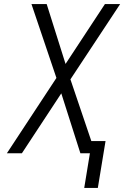

<svg xmlns="http://www.w3.org/2000/svg" viewBox="-20 -755 616 946"><path d="M395 171H462L500 -60H430L327 -364L572 -735H497L303 -440L210 -735H135L258 -371L14 0H88L282 -295L376 0H423Z"/></svg>

Font: Iosevka Sparkle Light Oblique
Style: Regular
Weight: 300
Italic angle: -9°
Designer: Belleve Invis
Foundry: Belleve Invis
Version: Version 4.5.0; ttfautohint (v1.8.3)